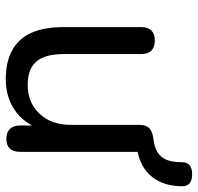

<svg xmlns="http://www.w3.org/2000/svg" viewBox="-30 -630 669 648"><g transform="rotate(90 304.0 -305.5)"><path d="M247 9Q188 9 148.5 -13Q109 -35 90 -78Q71 -121 71 -186V-448Q71 -471 82.5 -482.5Q94 -494 116 -494Q138 -494 150 -482.5Q162 -471 162 -448V-186Q162 -124 187 -94.5Q212 -65 266 -65Q326 -65 363.5 -105Q401 -145 401 -211V-442Q401 -465 412.5 -475.5Q424 -486 446 -489Q475 -492 493 -503Q511 -514 519 -534Q527 -554 527 -586Q527 -620 568 -620Q587 -620 597.5 -612Q608 -604 608 -587Q608 -525 577.5 -486Q547 -447 492 -436V-40Q492 7 448 7Q426 7 414.5 -5Q403 -17 403 -40V-127L416 -110Q396 -52 351.5 -21.5Q307 9 247 9Z"/></g></svg>

Font: Nunito ExtraLight Medium
Style: Regular
Weight: 500
Version: Version 3.602